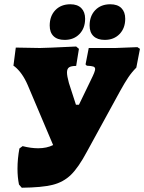

<svg xmlns="http://www.w3.org/2000/svg" viewBox="-20 -872 676 900"><path d="M636 -643 619 -555Q598 -534 581.5 -509.5Q565 -485 544 -447L388 -162Q348 -87 312.5 -52.5Q277 -18 226.5 -5.5Q176 7 82 8L69 -7Q62 -41 62 -81Q62 -128 71 -176L86 -187Q125 -177 159 -177Q199 -177 229 -192L110 -473Q85 -531 49 -560L43 -564L54 -649L167 -647Q190 -647 337 -654L350 -643L337 -563Q314 -563 304 -556.5Q294 -550 294 -532Q294 -516 303 -483L336 -381H350L407 -499Q426 -537 426 -548Q426 -557 417.5 -560Q409 -563 387 -564L381 -570L396 -647H521Q536 -647 624 -651ZM213 -752Q213 -797 239.5 -824.5Q266 -852 310 -852Q343 -852 361 -834Q379 -816 379 -784Q379 -740 352.5 -712.5Q326 -685 283 -685Q249 -685 231 -702.5Q213 -720 213 -752ZM400 -752Q400 -797 426.5 -824.5Q453 -852 497 -852Q531 -852 549 -834Q567 -816 567 -784Q567 -740 540.5 -712.5Q514 -685 471 -685Q437 -685 418.5 -702.5Q400 -720 400 -752Z"/></svg>

Font: Alegreya Black
Style: Italic
Weight: 900
Italic angle: -7°
Designer: Juan Pablo del Peral
Foundry: Huerta Tipografica
Version: Version 2.007; ttfautohint (v1.6)